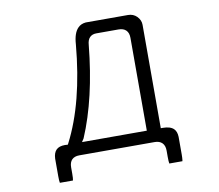

<svg xmlns="http://www.w3.org/2000/svg" viewBox="-87 -802 1174 1029"><g transform="rotate(-10 500.0 -287.0)"><path d="M664.6 -69.8H312L323.7 -87.9Q409.7 -290 438 -577.1Q439.9 -604 453.1 -617.2Q466.3 -630.4 488.3 -630.4H609.4Q636.2 -630.4 650.4 -616.2Q664.6 -602.1 664.6 -575.2ZM750.5 87.9Q750.5 114.3 752.9 124.5H824.2L825.2 118.2Q826.7 106.9 826.7 87.9V-7.8Q825.7 -36.6 811 -51.3Q792.5 -69.8 751 -69.8H740.7V-632.8Q740.7 -658.2 720.7 -678.7Q701.2 -697.8 672.9 -697.8H442.9Q416.5 -695.3 400.4 -678.7Q374.5 -652.8 370.6 -592.3V-591.8Q342.3 -277.3 237.8 -75.2L234.4 -69.3Q223.1 -70.3 219.2 -70.3Q187 -70.3 171.6 -54.7Q156.2 -39.1 154.8 -7.8V87.9Q154.8 114.3 157.2 124.5H228.5Q231 114.3 231 87.9V53.7Q231 25.9 245.1 11.7Q259.3 -2.4 285.2 -2.4H695.3Q721.7 -2.4 736.1 12Q750.5 26.4 750.5 53.7ZM438 -577.1V-576.7Q438 -577.1 438 -577.1ZM323.7 -87.9V-86.9Q323.7 -87.4 323.7 -87.9Z"/></g></svg>

Font: YuPearl-ExtraLight
Style: ExtraLight
Weight: 200
Designer: Max Yao
Foundry: Max-Everyday
Version: Version 1.011; ttfautohint (v1.8.3)